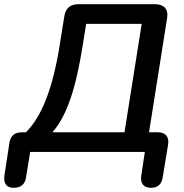

<svg xmlns="http://www.w3.org/2000/svg" viewBox="-63 -725 877 916"><path d="M2 171C36 171 56 155 61 122L81 0H628L611 113C605 150 623 171 657 171C689 171 708 155 713 122L739 -35C745 -72 727 -94 689 -94H648L734 -637C742 -681 719 -705 677 -705H311C273 -705 250 -686 244 -648L223 -517C190 -306 138 -172 61 -94H43C8 -94 -12 -79 -18 -44L-42 113C-47 150 -32 171 2 171ZM187 -94C258 -174 300 -309 332 -511L348 -611H613L531 -94Z"/></svg>

Font: SN Pro Semibold
Style: Italic
Weight: 600
Italic angle: -9°
Designer: Tobias Whetton
Foundry: Supernotes
Version: Version 1.001;Glyphs 3.2 (3249)